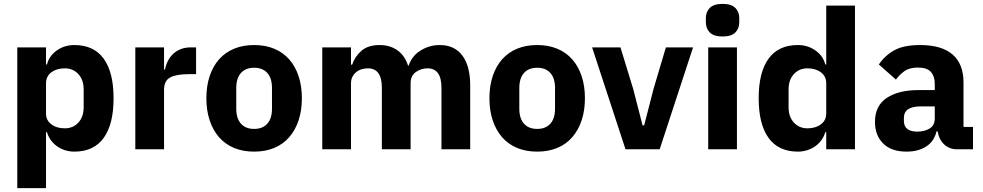

<svg xmlns="http://www.w3.org/2000/svg" viewBox="-20 -769 5062 989"><path d="M69 -525H217V-437H222Q233 -481 272.5 -509Q312 -537 363 -537Q463 -537 514 -467Q565 -397 565 -263Q565 -129 514 -58.5Q463 12 363 12Q337 12 314 4.5Q291 -3 272.5 -16.5Q254 -30 241 -48.5Q228 -67 222 -88H217V200H69ZM314 -108Q356 -108 383.5 -137.5Q411 -167 411 -217V-308Q411 -358 383.5 -387.5Q356 -417 314 -417Q272 -417 244.5 -396.5Q217 -376 217 -340V-185Q217 -149 244.5 -128.5Q272 -108 314 -108Z M677 0V-525H825V-411H830Q834 -433 844 -453.5Q854 -474 870.5 -490Q887 -506 910 -515.5Q933 -525 964 -525H990V-387H953Q888 -387 856.5 -370Q825 -353 825 -307V0Z M1289 12Q1231 12 1185.5 -7Q1140 -26 1108.5 -62Q1077 -98 1060 -149Q1043 -200 1043 -263Q1043 -326 1060 -377Q1077 -428 1108.5 -463.5Q1140 -499 1185.5 -518Q1231 -537 1289 -537Q1347 -537 1392.5 -518Q1438 -499 1469.5 -463.5Q1501 -428 1518 -377Q1535 -326 1535 -263Q1535 -200 1518 -149Q1501 -98 1469.5 -62Q1438 -26 1392.5 -7Q1347 12 1289 12ZM1289 -105Q1333 -105 1357 -132Q1381 -159 1381 -209V-316Q1381 -366 1357 -393Q1333 -420 1289 -420Q1245 -420 1221 -393Q1197 -366 1197 -316V-209Q1197 -159 1221 -132Q1245 -105 1289 -105Z M1640 0V-525H1788V-436H1794Q1808 -478 1842 -507.5Q1876 -537 1935 -537Q1989 -537 2027 -510Q2065 -483 2082 -431H2085Q2092 -453 2106.5 -472.5Q2121 -492 2142 -506Q2163 -520 2189 -528.5Q2215 -537 2245 -537Q2321 -537 2361.5 -483Q2402 -429 2402 -329V0H2254V-317Q2254 -417 2182 -417Q2149 -417 2122 -398Q2095 -379 2095 -340V0H1947V-317Q1947 -417 1875 -417Q1859 -417 1843.5 -412.5Q1828 -408 1815.5 -398Q1803 -388 1795.5 -373.5Q1788 -359 1788 -340V0Z M2747 12Q2689 12 2643.5 -7Q2598 -26 2566.5 -62Q2535 -98 2518 -149Q2501 -200 2501 -263Q2501 -326 2518 -377Q2535 -428 2566.5 -463.5Q2598 -499 2643.5 -518Q2689 -537 2747 -537Q2805 -537 2850.5 -518Q2896 -499 2927.5 -463.5Q2959 -428 2976 -377Q2993 -326 2993 -263Q2993 -200 2976 -149Q2959 -98 2927.5 -62Q2896 -26 2850.5 -7Q2805 12 2747 12ZM2747 -105Q2791 -105 2815 -132Q2839 -159 2839 -209V-316Q2839 -366 2815 -393Q2791 -420 2747 -420Q2703 -420 2679 -393Q2655 -366 2655 -316V-209Q2655 -159 2679 -132Q2703 -105 2747 -105Z M3202 0 3030 -525H3176L3241 -313L3290 -123H3298L3347 -313L3410 -525H3550L3378 0Z M3702 -581Q3657 -581 3636.5 -601.5Q3616 -622 3616 -654V-676Q3616 -708 3636.5 -728.5Q3657 -749 3702 -749Q3747 -749 3767.5 -728.5Q3788 -708 3788 -676V-654Q3788 -622 3767.5 -601.5Q3747 -581 3702 -581ZM3628 -525H3776V0H3628Z M4236 -88H4231Q4225 -67 4212 -48.5Q4199 -30 4180.5 -16.5Q4162 -3 4138.5 4.5Q4115 12 4090 12Q3990 12 3939 -58.5Q3888 -129 3888 -263Q3888 -397 3939 -467Q3990 -537 4090 -537Q4141 -537 4180.5 -509Q4220 -481 4231 -437H4236V-740H4384V0H4236ZM4139 -108Q4181 -108 4208.5 -128.5Q4236 -149 4236 -185V-340Q4236 -376 4208.5 -396.5Q4181 -417 4139 -417Q4097 -417 4069.5 -387.5Q4042 -358 4042 -308V-217Q4042 -167 4069.5 -137.5Q4097 -108 4139 -108Z M4910 0Q4870 0 4843.5 -25Q4817 -50 4810 -92H4804Q4792 -41 4751 -14.5Q4710 12 4650 12Q4571 12 4529 -30Q4487 -72 4487 -141Q4487 -224 4547.5 -264.5Q4608 -305 4712 -305H4795V-338Q4795 -376 4775 -398.5Q4755 -421 4708 -421Q4664 -421 4638 -402Q4612 -383 4595 -359L4507 -437Q4539 -484 4587.5 -510.5Q4636 -537 4719 -537Q4831 -537 4887 -488Q4943 -439 4943 -345V-115H4992V0ZM4705 -91Q4742 -91 4768.5 -107Q4795 -123 4795 -159V-221H4723Q4636 -221 4636 -162V-147Q4636 -118 4654 -104.5Q4672 -91 4705 -91Z"/></svg>

Font: Aneliza ExtraBold
Style: Regular
Weight: 800
Designer: Mike Abbink, Paul van der Laan, Pieter van Rosmalen
Foundry: Bold Monday
Version: Version 3.001;September 8, 2019;FontCreator 11.5.0.2425 64-b